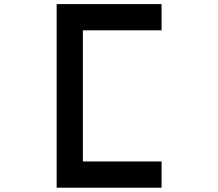

<svg xmlns="http://www.w3.org/2000/svg" viewBox="-20 -832 1040 915"><path d="M250 -812.5H750V-687.5H375V-62.5H750V62.5H250Z"/></svg>

Font: Xanmono
Style: Regular
Weight: 400
Designer: GGBotNet
Foundry: GGBotNet
Version: 1.00